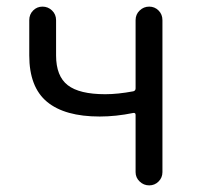

<svg xmlns="http://www.w3.org/2000/svg" viewBox="-20 -560 604 580"><path d="M389.6 -40V-212.9Q389.6 -219.7 382.8 -218.8Q330.1 -208 281.2 -208Q175.8 -208 122.1 -252.4Q68.4 -296.9 68.4 -392.6V-499Q68.4 -516.6 80.1 -528.3Q91.8 -540 108.4 -540Q125 -540 137.2 -528.3Q149.4 -516.6 149.4 -499V-392.6Q149.4 -330.1 184.6 -302.7Q219.7 -275.4 297.9 -275.4Q335.9 -275.4 382.8 -284.2Q389.6 -286.1 389.6 -293V-499Q389.6 -516.6 401.9 -528.3Q414.1 -540 430.7 -540Q447.3 -540 459 -528.3Q470.7 -516.6 470.7 -499V-40Q470.7 -23.4 459 -11.7Q447.3 0 430.7 0Q414.1 0 401.9 -11.7Q389.6 -23.4 389.6 -40Z"/></svg>

Font: Gen Jyuu Gothic Normal
Style: Regular
Weight: 300
Designer: [Source Han Sans]
Ryoko NISHIZUKA  (kana & ideographs); Paul D. Hunt (Latin, Greek & Cyrillic); Wenlong ZHANG  (bopomofo
Version: Version 1.002.20150607